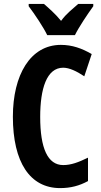

<svg xmlns="http://www.w3.org/2000/svg" viewBox="-20 -954 518 984"><path d="M222 -774H364C384 -815 429 -882 458 -922V-934H381C355 -910 321 -886 293 -847C264 -883 227 -915 205 -934H127V-922C157 -883 204 -812 222 -774ZM304 -607C335 -607 373 -589 412 -563L450 -677C400 -706 350 -724 292 -724C135 -724 46 -569 46 -356C46 -122 134 10 288 10C342 10 387 -2 431 -26V-146C382 -122 344 -108 304 -108C224 -108 186 -195 186 -355C186 -499 219 -607 304 -607Z"/></svg>

Font: Noto Sans Kannada ExtraCondensed
Style: Bold
Weight: 700
Width: 2
Designer: Jelle Bosma - Monotype Design Team
Foundry: Monotype Imaging Inc.
Version: Version 2.005